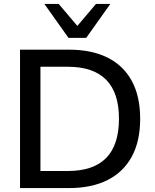

<svg xmlns="http://www.w3.org/2000/svg" viewBox="-20 -958 791 978"><path d="M82 0V-705H331Q447 -705 528 -664.5Q609 -624 651.5 -545.5Q694 -467 694 -353Q694 -239 651.5 -160.5Q609 -82 528 -41Q447 0 331 0ZM186 -87H325Q456 -87 521 -153.5Q586 -220 586 -353Q586 -486 520.5 -552Q455 -618 325 -618H186ZM329 -765 206 -938H279L374 -826L469 -938H542L419 -765Z"/></svg>

Font: Nunito Sans 12pt ExtraLight 12pt SemiBold
Style: Regular
Weight: 600
Version: Version 3.101;gftools[0.9.27]